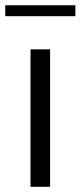

<svg xmlns="http://www.w3.org/2000/svg" viewBox="-27 -718 310 738"><path d="M90.3 0V-528.3H165.5V0ZM-6.8 -655.8V-697.8H262.7V-655.8Z"/></svg>

Font: Comme Light
Style: Regular
Weight: 300
Version: Version 1.000;gftools[0.9.27]